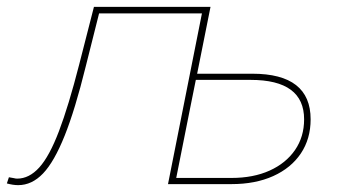

<svg xmlns="http://www.w3.org/2000/svg" viewBox="-65 -537 983 560"><path d="M-45 -2 -39 -20Q-31 -19 -25 -17.5Q-19 -16 -15 -16Q20 -16 49.5 -48.5Q79 -81 107 -154.5Q135 -228 166 -349L209 -517H549L445 0H425L524 -498H224L185 -343Q154 -217 123.5 -141Q93 -65 60.5 -31Q28 3 -12 3Q-27 3 -45 -2ZM671 -322Q841 -322 841 -189Q841 -132 812.5 -89.5Q784 -47 732 -23.5Q680 0 610 0H425L529 -517H549L510 -322ZM610 -18Q674 -18 721.5 -39.5Q769 -61 795.5 -99.5Q822 -138 822 -189Q822 -304 666 -304H506L449 -18Z"/></svg>

Font: Montserrat Thin
Style: Italic
Weight: 100
Italic angle: -11.3°
Designer: Julieta Ulanovsky
Foundry: Julieta Ulanovsky
Version: Version 9.000; ttfautohint (v1.8.4.7-5d5b)